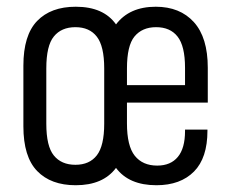

<svg xmlns="http://www.w3.org/2000/svg" viewBox="-20 -545 690 573"><path d="M358.9 -238.8V-176.8Q358.9 -109.4 382.3 -80.1Q405.8 -50.8 449.2 -50.8Q489.3 -50.8 510.7 -76.7Q532.2 -102.5 532.2 -153.8V-158.2H599.1V-154.8Q599.1 -73.7 559.1 -33.2Q518.6 7.8 446.8 7.8Q364.7 7.8 326.2 -43.9Q287.6 7.8 206.1 7.8Q131.8 7.8 90.8 -34.7Q49.8 -77.1 49.8 -168V-349.1Q49.8 -439.9 90.8 -482.4Q131.8 -524.9 206.1 -524.9Q289.1 -524.9 326.2 -472.2Q366.2 -524.9 444.8 -524.9Q517.1 -524.9 558.6 -479Q600.1 -433.1 600.1 -342.8V-238.8ZM291 -175.8V-340.8Q291 -407.2 269 -435.5Q247.1 -463.9 205.1 -463.9Q163.1 -463.9 140.6 -436Q118.2 -408.7 118.2 -340.8V-175.8Q118.2 -108.4 140.6 -81.1Q163.1 -53.2 205.1 -53.2Q247.1 -53.2 269 -81.5Q291 -109.9 291 -175.8ZM381.3 -436Q358.9 -408.7 358.9 -340.8V-291H532.2V-342.8Q532.2 -407.7 509.8 -436Q487.8 -463.9 445.8 -463.9Q404.3 -463.9 381.3 -436Z"/></svg>

Font: D-DIN Condensed
Style: Regular
Weight: 400
Width: 3
Designer: Charles Nix
Foundry: Datto Inc.
Version: Version 1.00